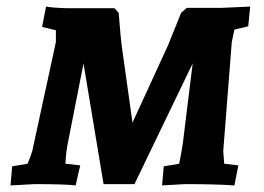

<svg xmlns="http://www.w3.org/2000/svg" viewBox="-20 -560 802 584"><path d="M659 -100 662 -62 705 -57 693 4Q637 0 543 0L473 4L478 -54L525 -62Q533 -102 536 -123L566 -367L389 0H295L234 -367L186 -123Q181 -99 179 -62L224 -57L210 4Q179 0 85 0L12 4L17 -54L64 -62Q76 -92 78 -100L150 -432V-468L108 -478L120 -540Q143 -536 185 -535H328L341 -521Q347 -441 352 -408L383 -187L491 -422L531 -521L548 -536H652L741 -540L735 -480L693 -470L685 -432Z"/></svg>

Font: Andada SC
Style: Bold Italic
Weight: 700
Italic angle: -8.29999°
Designer: Carolina Giovagnoli
Foundry: Carolina Giovagnoli
Version: Version 1.003